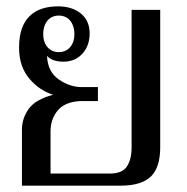

<svg xmlns="http://www.w3.org/2000/svg" viewBox="-20 -584 587 604"><path d="M49 -177C49 -177 49 0 49 0C49 0 361 0 361 0C404 0 435 -10 455 -29C474 -48 484 -78 484 -121C484 -121 484 -553 484 -553C484 -553 394 -553 394 -553C394 -553 394 -120 394 -120C394 -95 389 -75 379 -60C369 -45 351 -38 325 -38C325 -38 139 -38 139 -38C139 -38 139 -171 139 -171C139 -196 146 -217 161 -236C176 -254 199 -264 231 -266C231 -266 288 -266 288 -266C288 -266 288 -310 288 -310C288 -310 238 -310 238 -310C212 -310 188 -318 165 -334C142 -350 129 -375 128 -408C139 -396 156 -390 180 -390C205 -390 225 -399 240 -416C255 -433 262 -454 262 -479C262 -505 253 -526 235 -541C217 -556 193 -564 163 -564C124 -564 94 -554 73 -533C51 -512 40 -479 40 -434C40 -394 51 -362 72 -337C93 -312 118 -295 147 -286C110 -276 84 -261 70 -241C56 -221 49 -200 49 -177ZM200 -435C191 -425 179 -420 165 -420C151 -420 139 -425 130 -435C121 -445 116 -459 116 -477C116 -495 121 -509 130 -520C139 -530 151 -535 165 -535C179 -535 191 -530 200 -520C209 -509 214 -495 214 -477C214 -459 209 -445 200 -435Z"/></svg>

Font: BUSH 25 TRIRONG 0515 A
Style: Regular
Weight: 400
Designer: Katatrad Team
Foundry: CadsonDemak